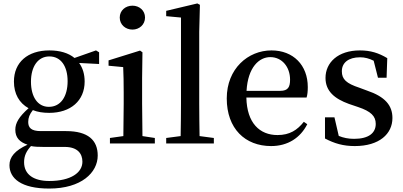

<svg xmlns="http://www.w3.org/2000/svg" viewBox="-20 -834 2342 1116"><path d="M264 -213C199 -213 160 -271 160 -359C160 -448 201 -506 267 -506C334 -506 373 -449 373 -362C373 -273 333 -213 264 -213ZM356 20C431 20 459 59 459 106C459 169 393 218 266 218C178 218 120 182 120 109C120 72 133 45 160 15C181 19 201 20 233 20ZM556 -530 538 -541 413 -497C378 -526 328 -541 267 -541C141 -541 61 -472 61 -360C61 -288 92 -235 146 -205C90 -155 69 -119 69 -80C69 -34 94 -8 140 7C66 41 35 79 35 126C35 203 103 262 266 262C453 262 548 169 548 70C548 -19 492 -72 364 -72H217C161 -72 144 -92 144 -125C144 -150 152 -170 171 -194C198 -183 230 -178 266 -178C391 -178 472 -249 472 -360C472 -403 461 -439 440 -468L556 -462Z M750 -662C790 -662 823 -691 823 -732C823 -773 790 -801 750 -801C709 -801 676 -773 676 -732C676 -691 709 -662 750 -662ZM808 -43C807 -99 806 -179 806 -232V-381L808 -530L794 -540L611 -483V-452L696 -444C698 -396 699 -358 699 -296V-232C699 -180 698 -100 697 -43L619 -32V0H880V-32Z M1140 -43C1139 -105 1138 -171 1138 -232V-649L1142 -806L1127 -814L946 -771V-740L1032 -732V-232C1032 -171 1031 -105 1030 -43L946 -32V0H1223V-32Z M1413 -306C1421 -443 1486 -502 1551 -502C1619 -502 1666 -445 1666 -371C1666 -329 1655 -306 1609 -306ZM1762 -267C1767 -283 1769 -303 1769 -328C1769 -455 1685 -541 1558 -541C1422 -541 1298 -435 1298 -262C1298 -86 1405 15 1556 15C1653 15 1726 -33 1766 -112L1746 -126C1708 -78 1664 -49 1593 -49C1490 -49 1415 -118 1412 -267Z M2069 -324C1993 -349 1967 -373 1967 -420C1967 -469 2005 -501 2073 -501C2101 -501 2126 -494 2152 -481L2177 -382H2227L2231 -496C2181 -526 2134 -541 2072 -541C1944 -541 1872 -470 1872 -381C1872 -304 1925 -260 2008 -230L2061 -212C2136 -187 2164 -159 2164 -114C2164 -60 2122 -27 2038 -27C2004 -27 1976 -33 1949 -44L1924 -152H1869V-29C1924 0 1975 15 2042 15C2185 15 2261 -56 2261 -148C2261 -221 2219 -272 2112 -308Z"/></svg>

Font: Source Han Serif CN SemiBold
Style: Regular
Weight: 600
Designer: Ryoko NISHIZUKA 西塚涼子 (kana & ideographs); Frank Grießhammer (Latin, Greek & Cyrillic); Wenlong ZHANG 张文龙 (bopomofo); San
Foundry: Adobe Systems Incorporated
Version: Version 1.000;PS 1;hotconv 16.6.53;makeotf.lib2.5.65590